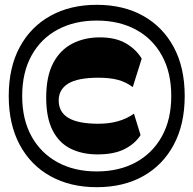

<svg xmlns="http://www.w3.org/2000/svg" viewBox="-20 -764 804 798"><path d="M382 14Q272 14 189.6 -31.8Q107.3 -77.5 61.8 -162.5Q16.3 -247.5 16.3 -365Q16.3 -483.2 61.8 -567.9Q107.3 -652.5 189.6 -698.2Q272 -744 382 -744Q493 -744 574.9 -698.2Q656.7 -652.5 702.2 -567.9Q747.7 -483.2 747.7 -365Q747.7 -247.5 702.2 -162.5Q656.7 -77.5 574.9 -31.8Q493 14 382 14ZM382 -51.5Q474.8 -51.5 544.3 -89.2Q613.8 -127 652.8 -197.1Q691.8 -267.2 691.8 -365Q691.8 -463 652.8 -533.4Q613.8 -603.8 544.3 -641.1Q474.8 -678.5 382 -678.5Q289.5 -678.5 219.9 -641.1Q150.2 -603.8 111.2 -533.4Q72.2 -463 72.2 -365Q72.2 -267.2 111.2 -197.1Q150.2 -127 219.9 -89.2Q289.5 -51.5 382 -51.5ZM385.5 -122.3Q321.5 -122.3 273.4 -146.1Q225.3 -170 198.6 -222.3Q172 -274.5 172 -358.3Q172 -446.7 201.1 -501.9Q230.3 -557 280.9 -582.9Q331.5 -608.7 395 -608.7Q459 -608.7 501.6 -584.8Q544.2 -560.8 569 -520.5L531.8 -402Q503.8 -423 470.5 -432Q437.3 -441 388.8 -441Q303.8 -441 263.9 -416.8Q224 -392.5 224 -346.5Q224 -298.2 264.1 -274.1Q304.3 -250 386.5 -249.7Q432.8 -249.5 469.6 -259.9Q506.5 -270.2 536.8 -291.5L564.2 -202.5Q541.7 -166.8 498 -144.5Q454.3 -122.3 385.5 -122.3Z"/></svg>

Font: Savate ExtraLight
Style: Regular
Weight: 200
Designer: Max Esnée
Foundry: Plomb Type
Version: Version 2.000